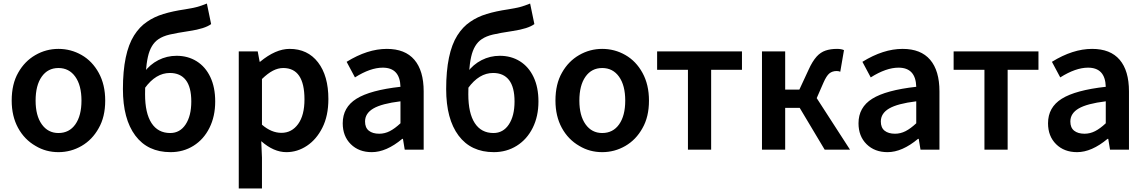

<svg xmlns="http://www.w3.org/2000/svg" viewBox="-20 -845 6467 1084"><path d="M181 -21Q118 -57 82 -123Q46 -189 46 -277Q46 -371 83 -435Q119 -499 179.5 -534Q240 -569 310 -569Q380 -569 440.5 -534.5Q501 -500 537.5 -433.5Q574 -367 574 -277Q574 -185 537 -121Q501 -56 440.5 -21Q380 14 310 14Q239 14 181 -21ZM440 -277Q440 -363 405 -412Q370 -461 310 -461Q250 -461 215.5 -412Q181 -363 181 -277Q181 -192 216 -143Q251 -94 310 -94Q371 -94 405.5 -143Q440 -192 440 -277Z M674 -342Q674 -545 737 -645Q768 -694 810 -722Q850 -750 902.5 -766Q955 -782 1023 -792Q1067 -799 1091.5 -805.5Q1116 -812 1148 -825L1172 -709Q1137 -683 1050 -670Q977 -659 938.5 -650Q900 -641 875 -624Q831 -595 815 -524Q799 -453 799 -313Q799 -206 835.5 -150Q872 -94 941 -94Q996 -94 1028 -142.5Q1060 -191 1060 -272Q1060 -353 1029 -393Q998 -433 939 -433Q860 -433 798 -348L793 -436Q826 -481 874 -505.5Q922 -530 977 -530Q1041 -530 1090.5 -499Q1140 -468 1167.5 -410Q1195 -352 1195 -272Q1195 -188 1162.5 -123Q1130 -58 1072.5 -22Q1015 14 943 14Q814 14 744 -79.5Q674 -173 674 -342Z M1328 -555H1435L1446 -496H1448Q1536 -569 1615 -569Q1717 -569 1775.5 -493Q1834 -417 1834 -286Q1834 -191 1800 -124Q1767 -58 1713 -22Q1659 14 1597 14Q1525 14 1455 -48L1459 45V219H1328ZM1699 -284Q1699 -461 1579 -461Q1550 -461 1521 -446Q1492 -431 1459 -399V-141Q1512 -95 1569 -95Q1627 -95 1663 -144.5Q1699 -194 1699 -284Z M1915 -149Q1915 -239 1992.5 -287.5Q2070 -336 2241 -355Q2238 -463 2141 -463Q2071 -463 1984 -408L1937 -496Q2055 -569 2164 -569Q2267 -569 2319.5 -507.5Q2372 -446 2372 -329V0H2265L2255 -61H2251Q2161 14 2079 14Q2006 14 1960.5 -31Q1915 -76 1915 -149ZM2241 -149V-273Q2135 -260 2088 -232.5Q2041 -205 2041 -159Q2041 -124 2062.5 -107Q2084 -90 2121 -90Q2152 -90 2180.5 -104.5Q2209 -119 2241 -149Z M2499 -342Q2499 -545 2562 -645Q2593 -694 2635 -722Q2675 -750 2727.5 -766Q2780 -782 2848 -792Q2892 -799 2916.5 -805.5Q2941 -812 2973 -825L2997 -709Q2962 -683 2875 -670Q2802 -659 2763.5 -650Q2725 -641 2700 -624Q2656 -595 2640 -524Q2624 -453 2624 -313Q2624 -206 2660.5 -150Q2697 -94 2766 -94Q2821 -94 2853 -142.5Q2885 -191 2885 -272Q2885 -353 2854 -393Q2823 -433 2764 -433Q2685 -433 2623 -348L2618 -436Q2651 -481 2699 -505.5Q2747 -530 2802 -530Q2866 -530 2915.5 -499Q2965 -468 2992.5 -410Q3020 -352 3020 -272Q3020 -188 2987.5 -123Q2955 -58 2897.5 -22Q2840 14 2768 14Q2639 14 2569 -79.5Q2499 -173 2499 -342Z M3251 -21Q3188 -57 3152 -123Q3116 -189 3116 -277Q3116 -371 3153 -435Q3189 -499 3249.5 -534Q3310 -569 3380 -569Q3450 -569 3510.5 -534.5Q3571 -500 3607.5 -433.5Q3644 -367 3644 -277Q3644 -185 3607 -121Q3571 -56 3510.5 -21Q3450 14 3380 14Q3309 14 3251 -21ZM3510 -277Q3510 -363 3475 -412Q3440 -461 3380 -461Q3320 -461 3285.5 -412Q3251 -363 3251 -277Q3251 -192 3286 -143Q3321 -94 3380 -94Q3441 -94 3475.5 -143Q3510 -192 3510 -277Z M3864 -451H3690V-555H4169V-451H3995V0H3864Z M4282 -555H4413V-339H4493L4545 -451Q4566 -498 4591 -526Q4613 -550 4641 -559.5Q4669 -569 4706 -569Q4730 -569 4745 -562L4724 -440Q4715 -444 4704 -444Q4679 -444 4662.5 -430.5Q4646 -417 4629 -378L4591 -291L4779 0H4636L4495 -236H4413V0H4282Z M4827 -149Q4827 -239 4904.5 -287.5Q4982 -336 5153 -355Q5150 -463 5053 -463Q4983 -463 4896 -408L4849 -496Q4967 -569 5076 -569Q5179 -569 5231.5 -507.5Q5284 -446 5284 -329V0H5177L5167 -61H5163Q5073 14 4991 14Q4918 14 4872.5 -31Q4827 -76 4827 -149ZM5153 -149V-273Q5047 -260 5000 -232.5Q4953 -205 4953 -159Q4953 -124 4974.5 -107Q4996 -90 5033 -90Q5064 -90 5092.5 -104.5Q5121 -119 5153 -149Z M5538 -451H5364V-555H5843V-451H5669V0H5538Z M5897 -149Q5897 -239 5974.5 -287.5Q6052 -336 6223 -355Q6220 -463 6123 -463Q6053 -463 5966 -408L5919 -496Q6037 -569 6146 -569Q6249 -569 6301.5 -507.5Q6354 -446 6354 -329V0H6247L6237 -61H6233Q6143 14 6061 14Q5988 14 5942.5 -31Q5897 -76 5897 -149ZM6223 -149V-273Q6117 -260 6070 -232.5Q6023 -205 6023 -159Q6023 -124 6044.5 -107Q6066 -90 6103 -90Q6134 -90 6162.5 -104.5Q6191 -119 6223 -149Z"/></svg>

Font: Merged Yaku Han JP SemiBold
Style: Regular
Weight: 600
Designer: Ryoko NISHIZUKA 西塚涼子 (kana, bopomofo & ideographs); Paul D. Hunt (Latin, Greek & Cyrillic); Sandoll Communications 산돌커뮤니
Foundry: Adobe
Version: Version 2.004